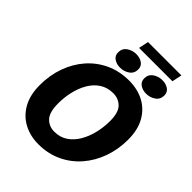

<svg xmlns="http://www.w3.org/2000/svg" viewBox="-285 -1179 1339 1339"><g transform="rotate(45 384.0 -509.5)"><path d="M338 12.5Q257 12.5 192.5 -21.8Q128 -56 90.5 -122.8Q53 -189.5 53 -287Q53 -383.5 83 -467.5Q113 -551.5 168.5 -614.8Q224 -678 301.2 -713.8Q378.5 -749.5 473 -749.5Q554.5 -749.5 619 -715.8Q683.5 -682 721 -616Q758.5 -550 758.5 -453Q758.5 -357 728.2 -272.5Q698 -188 642.2 -124Q586.5 -60 509.2 -23.8Q432 12.5 338 12.5ZM354 -128Q411.5 -128 453.5 -156.8Q495.5 -185.5 523 -233.5Q550.5 -281.5 564 -339.2Q577.5 -397 577.5 -454.5Q577.5 -540.5 542.5 -574.8Q507.5 -609 456.5 -609Q399 -609 356.8 -581.2Q314.5 -553.5 287.5 -507Q260.5 -460.5 247.2 -403.5Q234 -346.5 234 -287.5Q234 -199 268.2 -163.5Q302.5 -128 354 -128ZM362.5 -768Q328 -768 303 -785.2Q278 -802.5 278 -834.5Q278 -873.5 308.2 -894.5Q338.5 -915.5 377.5 -915.5Q412 -915.5 437 -898.5Q462 -881.5 462 -849Q462 -810 431.5 -789Q401 -768 362.5 -768ZM619.5 -768Q585 -768 560 -785.2Q535 -802.5 535 -834.5Q535 -873.5 565.2 -894.5Q595.5 -915.5 634.5 -915.5Q669 -915.5 694 -898.5Q719 -881.5 719 -849Q719 -810 688.5 -789Q658 -768 619.5 -768ZM359.5 -959.5 375 -1032.5H704L688.5 -959.5Z"/></g></svg>

Font: Epilogue ExtraBold
Style: Italic
Weight: 800
Italic angle: -12°
Designer: Tyler Finck
Foundry: Etcetera Type Co
Version: Version 2.111; ttfautohint (v1.8.3)